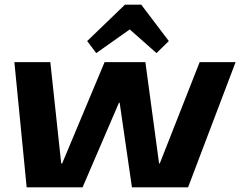

<svg xmlns="http://www.w3.org/2000/svg" viewBox="-20 -808 1036 828"><path d="M42 -540H197L244 -103H248L431 -540H607L666 -103H669L841 -540H996L791 0H549L496 -365H493L336 0H95ZM356 -631 519 -788H589L708 -631L655 -579L500 -716H589L395 -579Z"/></svg>

Font: Pathway Extreme 28pt
Style: Bold Italic
Weight: 700
Italic angle: -8°
Designer: Eduardo Rodriguez Tunni
Foundry: Eduardo Rodriguez Tunni
Version: Version 1.001;gftools[0.9.26]